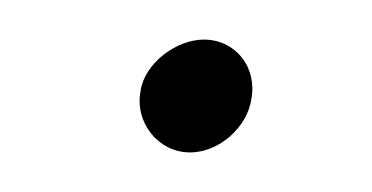

<svg xmlns="http://www.w3.org/2000/svg" viewBox="-20 -80 188 97"><path d="M51 -34C48 -18 60 -3 76 -3C91 -3 105 -16 107 -30C110 -46 99 -60 83 -60C69 -60 53 -48 51 -34Z"/></svg>

Font: Scribbler
Style: Ita
Weight: 400
Designer: Mew Too
Foundry: Cannot Into Space Fonts
Version: Version 1.001